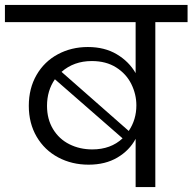

<svg xmlns="http://www.w3.org/2000/svg" viewBox="-47 -760 782 780"><path d="M715 -740V-670H584V0H504V-196Q479 -149 430 -120Q381 -91 313 -91Q245 -91 189.5 -120.5Q134 -150 102 -204.5Q70 -259 70 -330Q70 -401 101.5 -455.5Q133 -510 188 -539.5Q243 -569 310 -569Q378 -569 427.5 -539.5Q477 -510 504 -463V-670H-27V-740ZM326 -512Q253 -512 203 -468L476 -228Q507 -274 507 -332Q507 -377 486.5 -418.5Q466 -460 425 -486Q384 -512 326 -512ZM144 -330Q144 -276 168.5 -235.5Q193 -195 235 -174Q277 -153 328 -153Q403 -153 451 -198L176 -438Q144 -392 144 -330Z"/></svg>

Font: Fz Poppins
Style: Regular
Weight: 400
Designer: Ninad Kale (Devanagari), Jonny Pinhorn (Latin)
Foundry: Indian Type Foundry
Version: Vit hóa bi Vntype.Com & FontZin.Com